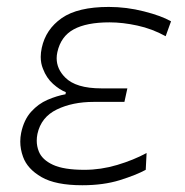

<svg xmlns="http://www.w3.org/2000/svg" viewBox="-20 -525 534 554"><path d="M217.5 9.5Q140.5 9.5 99.8 -14Q59 -37.5 46.5 -72.5Q38.5 -94.5 38.5 -116.5Q38.5 -129 41 -141.5Q49 -179.5 69.8 -202.5Q90.5 -225.5 117.2 -237Q144 -248.5 169 -253L170 -259Q152 -266 133 -283Q114 -300 104 -326.5Q97.5 -342 97.5 -361Q97.5 -373 100.5 -387Q112 -440.5 158.2 -472.8Q204.5 -505 294 -505Q345 -505 395.2 -492.2Q445.5 -479.5 473.5 -463.5L458 -420.5Q419 -442 376.5 -451.2Q334 -460.5 296 -460.5Q229.5 -460.5 192.5 -440.2Q155.5 -420 145.5 -374.5Q143.5 -365.5 143.5 -357Q143.5 -326 168 -301.5Q199 -270 272.5 -270H347.5L339 -231H250.5Q189 -231 143.8 -209Q98.5 -187 88 -138.5Q86 -128.5 86 -119Q86 -103 92 -88Q101.5 -64 132.8 -49.5Q164 -35 223.5 -35Q271 -35 318 -49Q365 -63 403 -83.5L400.5 -35Q373 -20 325.8 -5.2Q278.5 9.5 217.5 9.5Z"/></svg>

Font: Heraclito ExtraLight
Style: Italic
Weight: 200
Italic angle: -12°
Designer: Kostas Bartsokas (font) & Cristiano Sobral (main changes)
Foundry: Kostas Bartsokas (font) & Cristiano Sobral (main changes)
Version: Version 1.00;July 8, 2020;FontCreator 13.0.0.2655 64-bit